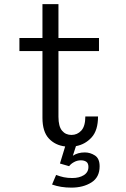

<svg xmlns="http://www.w3.org/2000/svg" viewBox="-20 -678 590 900"><path d="M179 -126V-438.5H71V-500H179V-658.5H254V-500H444V-438.5H254V-130.5Q254 -85.5 270.8 -65.5Q287.5 -45.5 315 -45.5Q342.5 -45.5 361.2 -66Q380 -86.5 380 -132H439.5Q439.5 -67 409.5 -34Q379.5 -1 336 7L321.5 52Q345 36.5 377.5 36.5Q403 36.5 425 50.8Q447 65 447 101.5Q447 153 408.5 177.2Q370 201.5 314.5 201.5Q264.5 201.5 224 187L243 142Q261.5 149 279.2 152.8Q297 156.5 319 156.5Q351.5 156.5 373 143Q394.5 129.5 394.5 104.5Q394.5 87.5 384.8 80.5Q375 73.5 359 73.5Q342 73.5 327 81.8Q312 90 304 101L261 88.5L285.5 8.5Q238.5 3 208.8 -29Q179 -61 179 -126Z"/></svg>

Font: Trispace SemiCondensed Light
Style: Regular
Weight: 300
Width: 4
Designer: Tyler Finck
Foundry: Etcetera Type Company
Version: Version 1.210; ttfautohint (v1.8.3)